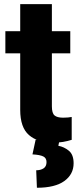

<svg xmlns="http://www.w3.org/2000/svg" viewBox="-20 -679 381 927"><path d="M319.3 -528.3V-421.4H230.5V-165.5Q230.5 -132.8 243.2 -121.8Q255.9 -110.8 284.7 -110.8Q298.3 -110.8 308.3 -111.8Q318.4 -112.8 326.2 -114.3V-3.9Q306.6 2.4 284.7 6.1Q262.7 9.8 236.8 9.8Q162.1 9.8 119.9 -26.9Q77.6 -63.5 77.6 -148.4V-421.4H5.9V-528.3H77.6V-659.2H230.5V-528.3ZM151.9 -3.9H267.6L261.7 24.9Q289.1 29.8 312.3 48.6Q335.4 67.4 335.4 109.4Q335.4 162.6 290.5 195.1Q245.6 227.5 158.2 227.5L154.8 143.1Q176.3 143.1 190.4 133.8Q204.6 124.5 204.6 103.5Q204.6 84 188.7 76.2Q172.9 68.4 136.7 66.4Z"/></svg>

Font: Vazirmatn RD UI ExtraBold
Style: Regular
Weight: 800
Designer: Saber Rastikerdar
Foundry: Saber Rastikerdar
Version: Version 33.003